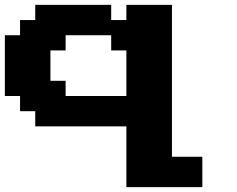

<svg xmlns="http://www.w3.org/2000/svg" viewBox="-20 -645 977 790"><path d="M500 125H812.5V0H687.5V-625H500V-562.5H437.5V-625H125V-562.5H62.5V-500H0V-250H62.5V-187.5H125V-125H500ZM500 -250H250V-312.5H187.5V-437.5H250V-500H437.5V-437.5H500Z"/></svg>

Font: Faithful 32x
Style: Semibold
Weight: 400
Foundry: Faithful Resource Pack
Version: Version 1.0; January 27, 2023